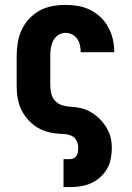

<svg xmlns="http://www.w3.org/2000/svg" viewBox="-20 -548 540 783"><path d="M239 215V101H266Q274 101 281.5 97Q289 93 293 85.5Q297 78 298 70Q299 62 299 54Q299 40 292.5 26.5Q286 13 273 6.5Q260 0 245 -1Q230 -2 215.5 -3Q201 -4 187 -7Q173 -10 159.5 -15Q146 -20 133.5 -27.5Q121 -35 110 -44.5Q99 -54 90 -65Q81 -76 73.5 -88.5Q66 -101 61 -114.5Q56 -128 53 -142.5Q50 -157 49 -171.5Q48 -186 48 -200V-320Q48 -347 52.5 -374.5Q57 -402 68.5 -426.5Q80 -451 99 -471.5Q118 -492 142 -505Q166 -518 193 -523Q220 -528 247 -528Q273 -528 299 -523.5Q325 -519 348 -507.5Q371 -496 390 -478Q409 -460 421.5 -437Q434 -414 440 -388.5Q446 -363 446 -337Q446 -336 446 -335.5Q446 -335 446 -335H309Q309 -335 309 -335.5Q309 -336 309 -336Q309 -350 306 -364Q303 -378 295 -389.5Q287 -401 274 -407.5Q261 -414 247 -414Q231 -414 217.5 -405Q204 -396 197 -382Q190 -368 187.5 -352Q185 -336 185 -320V-200Q185 -183 189 -166.5Q193 -150 204 -137.5Q215 -125 231.5 -119.5Q248 -114 264.5 -113Q281 -112 297.5 -109.5Q314 -107 329.5 -101Q345 -95 359 -85.5Q373 -76 385 -64.5Q397 -53 406.5 -39.5Q416 -26 423 -11Q430 4 433 20.5Q436 37 436 54Q436 76 432 98Q428 120 417 139.5Q406 159 389.5 174Q373 189 352.5 198.5Q332 208 310 211.5Q288 215 266 215Z"/></svg>

Font: Iosevka SS04 Heavy
Style: Regular
Weight: 900
Monospace: yes
Designer: Belleve Invis
Foundry: Belleve Invis
Version: Version 19.0.0; ttfautohint (v1.8.4)